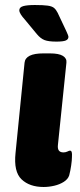

<svg xmlns="http://www.w3.org/2000/svg" viewBox="-20 -738 318 766"><path d="M154 8Q98 8 66 -22.5Q34 -53 42 -128L78 -488Q82 -525 153 -525H179Q215 -525 231 -515Q247 -505 245 -488L211 -159Q208 -130 233 -130Q242 -130 249 -133.5Q256 -137 259 -137Q264 -137 266 -131.5Q268 -126 267 -111Q267 -99 264 -78Q261 -57 256 -38Q251 -23 234.5 -12.5Q218 -2 196.5 3Q175 8 154 8ZM205 -572Q174 -572 158 -578Q142 -584 127 -602L79 -660Q69 -671 63 -680.5Q57 -690 57 -697Q57 -709 72.5 -713.5Q88 -718 119 -718Q153 -718 170.5 -715.5Q188 -713 196 -706Q204 -699 210 -687L244 -615Q253 -596 253 -591Q253 -581 242.5 -576.5Q232 -572 205 -572Z"/></svg>

Font: Asap Semi Expanded Semi Expanded ExtraBold
Style: Italic
Weight: 800
Width: 6
Italic angle: -6°
Designer: Pablo Cosgaya
Foundry: Omnibus-Type
Version: Version 3.001; ttfautohint (v1.8.4.7-5d5b)